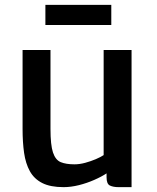

<svg xmlns="http://www.w3.org/2000/svg" viewBox="-20 -763 648 791"><path d="M242 8Q187.5 8 154 -9Q120.5 -26 103 -57.8Q85.5 -89.5 79.2 -133.5Q73 -177.5 73 -231V-557H188V-232Q188 -166 198.2 -135Q208.5 -104 230.2 -95Q252 -86 287 -86Q307.5 -86 330.8 -92.2Q354 -98.5 374.5 -107.2Q395 -116 407 -124V-557H522V8H469Q446 8 432.5 1.2Q419 -5.5 419 -33V-72L421 -50Q398.5 -35 368.2 -21.8Q338 -8.5 305 -0.2Q272 8 242 8ZM167 -660V-743H438.5V-660Z"/></svg>

Font: Tracken
Style: Regular
Weight: 400
Designer: Eben Sorkin
Foundry: Eben Sorkin
Version: Version 2.001